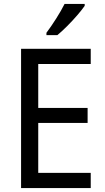

<svg xmlns="http://www.w3.org/2000/svg" viewBox="-20 -964 540 984"><path d="M445 0H88V-714H445V-636H176V-411H429V-334H176V-78H445ZM414 -934Q401 -915 376.5 -886.5Q352 -858 324 -830Q296 -802 274 -784H218V-796Q242 -828 268 -869Q294 -910 311 -944H414Z"/></svg>

Font: Noto Sans Ethiopic SemCond
Style: Regular
Weight: 400
Width: 4
Designer: Monotype Design Team
Foundry: Monotype Imaging Inc.
Version: Version 2.102; ttfautohint (v1.8.4.7-5d5b)